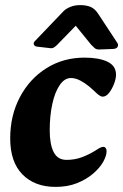

<svg xmlns="http://www.w3.org/2000/svg" viewBox="-20 -717 483 753"><path d="M198 16Q116 16 68 -33Q20 -82 20 -174Q20 -264 58 -336Q96 -408 162 -449.5Q228 -491 312 -491Q368 -491 401.5 -475Q435 -459 435 -424Q435 -408 427 -387.5Q419 -367 407.5 -352.5Q396 -338 383 -338Q376 -338 368.5 -343.5Q361 -349 355 -355Q346 -364 330 -377.5Q314 -391 295 -401Q276 -411 258 -411Q233 -411 214 -383Q195 -355 185 -308.5Q175 -262 175 -206Q175 -151 190.5 -120.5Q206 -90 241 -90Q273 -90 300 -100Q327 -110 350 -124Q359 -130 368.5 -135.5Q378 -141 385 -141Q391 -141 394.5 -136.5Q398 -132 398 -124Q398 -106 384.5 -82Q371 -58 344.5 -35.5Q318 -13 281.5 1.5Q245 16 198 16ZM117 -556Q110 -549 113 -542Q116 -535 126 -534L178 -528Q186 -527 192.5 -531.5Q199 -536 203 -540L277 -616L338 -541Q343 -536 350.5 -529Q358 -522 371 -523L424 -525Q438 -526 441.5 -534Q445 -542 440 -549L365 -663Q352 -683 335 -690Q318 -697 295 -697Q273 -697 256 -690Q239 -683 230 -674Z"/></svg>

Font: Alkatra
Style: Regular
Weight: 400
Designer: Suman Bhandary
Version: Version 1.100;gftools[0.9.22]